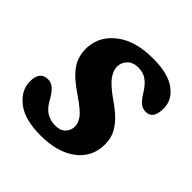

<svg xmlns="http://www.w3.org/2000/svg" viewBox="-135 -549 657 657"><g transform="rotate(45 193.0 -220.5)"><path d="M166.5 -50.5Q191 -50.5 203.8 -64Q216.5 -77.5 216.5 -96Q216.5 -113 203.5 -130.8Q190.5 -148.5 147 -178Q93 -214.5 72.8 -245.2Q52.5 -276 54.5 -319Q58.5 -376 107.8 -413Q157 -450 241.5 -450Q313 -450 350.2 -423Q387.5 -396 387.5 -354.5Q387.5 -302.5 352 -302.5Q337.5 -302.5 326 -311.2Q314.5 -320 300.5 -342.5Q286 -367 268.5 -379.8Q251 -392.5 227.5 -392.5Q202 -392.5 187.5 -377.8Q173 -363 173 -342.5Q173 -325 186.5 -305Q200 -285 241 -255.5Q283.5 -227 304 -202Q324.5 -177 329.5 -153.2Q334.5 -129.5 331 -105.5Q324 -54 277.5 -22.5Q231 9 154.5 9Q77.5 9 37.8 -22.2Q-2 -53.5 -2 -96.5Q-2 -145.5 37.5 -145.5Q52.5 -145.5 64.8 -134.8Q77 -124 88.5 -104Q104 -74 123.2 -62.2Q142.5 -50.5 166.5 -50.5Z"/></g></svg>

Font: Fraunces 144pt S100 SemiBold
Style: Italic
Weight: 600
Italic angle: -16°
Version: Version 1.000; ttfautohint (v1.8.3)